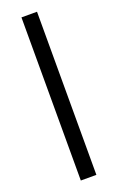

<svg xmlns="http://www.w3.org/2000/svg" viewBox="-150 -794 524 850"><g transform="rotate(-20 111.5 -368.5)"><path d="M74.2 -752.9H147.5V15.6H74.2Z"/></g></svg>

Font: Jomolhari
Style: Regular
Weight: 400
Designer: Christopher J. Fynn
Foundry: Christopher  J.  Fynn (Karma Drubgy¸ Tenzin).
Version: Version alpha 0.003c 2006